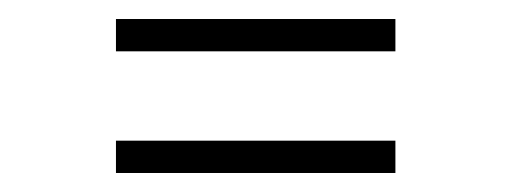

<svg xmlns="http://www.w3.org/2000/svg" viewBox="-20 -396 540 202"><path d="M102 -342V-376H396V-342ZM102 -214V-248H396V-214Z"/></svg>

Font: Xanh Mono
Style: Italic
Weight: 400
Italic angle: -12°
Monospace: yes
Designer: Lam Bao, Duy Dao
Foundry: Yellow Type Foundry
Version: Version 3.101; ttfautohint (v1.8.3)